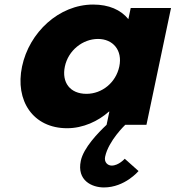

<svg xmlns="http://www.w3.org/2000/svg" viewBox="-20 -548 771 843"><path d="M334.8 158C316.5 245 384.2 275 436.2 275C528.2 275 588.3 203 588.3 203L527.7 149C527.7 149 501.4 179 470.4 179C453.4 179 436.3 165 441.6 140C456.3 70 530 0 530 0H623L730.9 -513H553.9L543.6 -464C510.2 -505 458 -528 389 -528C239 -528 108.4 -406 76.8 -256C45.3 -106 124.8 15 274.8 15C344.8 15 411.4 -16 458.2 -58H460.2L448 0C410.6 35 346.8 101 334.8 158ZM264.8 -256C279.8 -327 343.3 -377 410.3 -377C476.3 -377 518.8 -327 503.8 -256C489.1 -186 428.6 -136 359.6 -136C287.6 -136 250.1 -186 264.8 -256Z"/></svg>

Font: Hussar
Style: BdOblTwo
Weight: 700
Foundry: Cannot Into Space Fonts
Version: Version 2.00